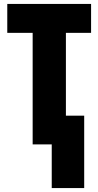

<svg xmlns="http://www.w3.org/2000/svg" viewBox="-20 -734 500 976"><path d="M243 222V0H146V-567H17V-714H443V-567H315V-146H408V222Z"/></svg>

Font: Noto Sans ExtraCondensed Black
Style: Regular
Weight: 900
Width: 2
Designer: Monotype Design Team
Foundry: Monotype Imaging Inc.
Version: Version 2.013; ttfautohint (v1.8.4.7-5d5b)